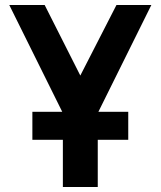

<svg xmlns="http://www.w3.org/2000/svg" viewBox="-20 -745 640 765"><path d="M17 -725H158L300 -444L444 -725H583L372 -299.5H491V-188H369.5V0H230.5V-188H109V-299.5H228Z"/></svg>

Font: JuliaMono ExtraBold
Style: Regular
Weight: 800
Monospace: yes
Designer: cormullion
Foundry: corm
Version: Version 0.055; ttfautohint (v1.8.4)